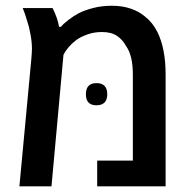

<svg xmlns="http://www.w3.org/2000/svg" viewBox="-20 -661 695 681"><path d="M48.8 0 90.8 -448.2Q91.8 -460 92.5 -469.5Q93.3 -479 93.3 -488.3Q93.3 -518.1 85.4 -552.2Q84 -562.5 77.9 -581.3Q71.8 -600.1 69.3 -608.9Q67.4 -614.7 65.2 -620.6Q63 -626.5 60.5 -632.3H166.5Q184.6 -596.2 189.5 -565.9H196.3Q203.1 -575.2 222.4 -590.1Q241.7 -605 260.3 -614.7Q279.8 -624.5 310.3 -632.6Q340.8 -640.6 377 -640.6Q413.6 -640.6 443.1 -630.6Q472.7 -620.6 494.1 -602.5Q522 -580.6 538.6 -546.9Q567.4 -488.3 567.4 -397V0H324.7V-91.3H451.2V-397Q451.2 -465.3 426.3 -499Q415 -520 395 -533.7Q375 -547.4 341.8 -547.4Q313.5 -547.4 289.8 -538.8Q266.1 -530.3 250.5 -519Q219.2 -495.1 205.1 -466.3L162.6 0ZM321.8 -287.6Q284.7 -287.6 284.7 -326.7Q284.7 -366.2 322.3 -366.2Q360.4 -366.2 360.4 -326.7Q360.4 -287.6 321.8 -287.6Z"/></svg>

Font: Open Sans SemiBold
Style: Regular
Weight: 600
Designer: Monotype Design Team
Foundry: Monotype Imaging Inc.
Version: Version 3.003; ttfautohint (v1.8.4)